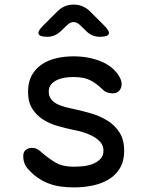

<svg xmlns="http://www.w3.org/2000/svg" viewBox="-20 -805 640 835"><path d="M301 10Q271 10 243 6Q215 2 190.5 -7.5Q166 -17 143.5 -32.5Q121 -48 101 -71Q91 -82 86 -96Q81 -110 81 -124Q81 -146 93 -154Q105 -162 119 -162Q130 -162 139 -158Q148 -154 159 -144Q191 -116 221.5 -98Q252 -80 300 -80Q317 -80 339.5 -82Q362 -84 382 -91.5Q402 -99 416 -113Q430 -127 430 -150Q430 -172 416 -187.5Q402 -203 382 -213.5Q362 -224 339.5 -230.5Q317 -237 300 -240Q266 -247 231 -257Q196 -267 167.5 -285Q139 -303 120.5 -332Q102 -361 102 -406Q102 -448 118 -477Q134 -506 161 -524.5Q188 -543 224 -551.5Q260 -560 300 -560Q365 -560 418 -538.5Q471 -517 497 -475Q504 -464 506.5 -455Q509 -446 509 -439Q509 -423 499 -411Q489 -399 469 -399Q460 -399 448 -402.5Q436 -406 425 -417Q401 -441 373.5 -455.5Q346 -470 300 -470Q278 -470 258.5 -466.5Q239 -463 224 -455Q209 -447 200.5 -435.5Q192 -424 192 -407Q192 -387 202.5 -373.5Q213 -360 229.5 -352Q246 -344 265 -339Q284 -334 300 -331Q338 -323 377 -311.5Q416 -300 448 -280Q480 -260 500 -228.5Q520 -197 520 -149Q520 -105 502 -74.5Q484 -44 454 -25.5Q424 -7 384.5 1.5Q345 10 301 10ZM186 -645Q153 -645 148 -657Q143 -669 166 -692L229 -755Q244 -770 261.5 -777.5Q279 -785 300 -785Q321 -785 339 -777.5Q357 -770 372 -755L434 -693Q458 -669 453 -657Q448 -645 414 -645Q397 -645 382.5 -651Q368 -657 356 -669L329 -695Q315 -709 300 -709Q285 -709 271 -695L243 -668Q231 -657 217 -651Q203 -645 186 -645Z"/></svg>

Font: Maple Mono Normal
Style: Regular
Weight: 400
Monospace: yes
Designer: subframe7536
Version: Version 7.000